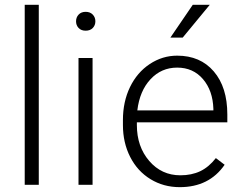

<svg xmlns="http://www.w3.org/2000/svg" viewBox="-20 -770 1005 800"><path d="M141.6 0H83V-750H141.6Z M365.7 0H307.1V-528.3H365.7ZM296.9 -681.2Q296.9 -697.8 307.6 -709.2Q318.4 -720.7 336.9 -720.7Q355.5 -720.7 366.5 -709.2Q377.4 -697.8 377.4 -681.2Q377.4 -664.6 366.5 -653.3Q355.5 -642.1 336.9 -642.1Q318.4 -642.1 307.6 -653.3Q296.9 -664.6 296.9 -681.2Z M729 9.8Q661.6 9.8 607.2 -23.4Q552.7 -56.6 522.5 -116Q492.2 -175.3 492.2 -249V-270Q492.2 -346.2 521.7 -407.2Q551.3 -468.3 604 -503.2Q656.7 -538.1 718.3 -538.1Q814.5 -538.1 870.8 -472.4Q927.2 -406.7 927.2 -293V-260.3H550.3V-249Q550.3 -159.2 601.8 -99.4Q653.3 -39.6 731.4 -39.6Q778.3 -39.6 814.2 -56.6Q850.1 -73.7 879.4 -111.3L916 -83.5Q851.6 9.8 729 9.8ZM718.3 -488.3Q652.3 -488.3 607.2 -439.9Q562 -391.6 552.2 -310.1H869.1V-316.4Q866.7 -392.6 825.7 -440.4Q784.7 -488.3 718.3 -488.3ZM783.2 -750H854L741.2 -613.3H689.9Z"/></svg>

Font: TypoPRO Roboto
Style: Regular
Weight: 300
Designer: Google
Version: Version 2.136; 2016